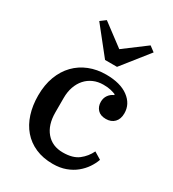

<svg xmlns="http://www.w3.org/2000/svg" viewBox="-190 -885 904 1003"><g transform="rotate(30 262.0 -384.0)"><path d="M286 12Q227 12 181.5 -8Q136 -28 105 -64Q74 -100 58 -150Q42 -200 42 -260Q42 -324 61 -374.5Q80 -425 114 -460Q148 -495 194.5 -513.5Q241 -532 296 -532Q382 -532 430.5 -496Q479 -460 479 -404Q479 -369 460 -349.5Q441 -330 409 -330Q376 -330 359 -348.5Q342 -367 342 -395Q342 -418 354 -435Q366 -452 385 -460V-465Q373 -470 355 -474.5Q337 -479 310 -479Q277 -479 250 -467Q223 -455 204 -433.5Q185 -412 174.5 -382Q164 -352 164 -315V-228Q164 -153 201 -109.5Q238 -66 302 -66Q362 -66 395.5 -92Q429 -118 447 -156L490 -130Q481 -104 464 -79Q447 -54 422 -33.5Q397 -13 363 -0.5Q329 12 286 12ZM124 -756 156 -780 288 -681 420 -780 452 -756 324 -595H252Z"/></g></svg>

Font: IBM Plex Serif Medm
Style: Regular
Weight: 500
Designer: Mike Abbink, Paul van der Laan, Pieter van Rosmalen
Foundry: Bold Monday
Version: Version 3.001